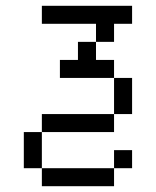

<svg xmlns="http://www.w3.org/2000/svg" viewBox="-20 -520 540 665"><path d="M437.5 62.5V0H375V62.5H125V125H375V62.5ZM437.5 -437.5V-500H125V-437.5H312.5V-375H250V-312.5H187.5V-250H375Q375 -250 375 -125H125V-62.5H62.5Q62.5 -62.5 62.5 62.5H125Q125 62.5 125 -62.5H375V-125H437.5Q437.5 -125 437.5 -250H375V-312.5H312.5V-375H375V-437.5Z"/></svg>

Font: CalcUnifontExMono
Style: Regular
Weight: 500
Version: Version 15.0.06